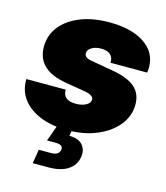

<svg xmlns="http://www.w3.org/2000/svg" viewBox="-109 -610 778 899"><g transform="rotate(15 279.5 -161.0)"><path d="M248 13.2Q175.8 13.2 120.4 -8.5Q64.9 -30.3 33.9 -70.1Q2.9 -109.9 2.9 -164.1V-168.5H193.8Q192.4 -116.7 256.3 -116.7Q286.1 -116.7 305.7 -127.7Q325.2 -138.7 325.2 -155.3Q325.2 -176.3 280.8 -184.1L186.5 -199.7Q43 -223.6 43 -336.4Q43 -392.6 76.9 -435.3Q110.8 -478 171.1 -502Q231.4 -525.9 311 -525.9Q418.5 -525.9 481 -484.1Q543.5 -442.4 543.5 -370.6Q543.5 -365.2 543 -358.2Q542.5 -351.1 541.5 -344.2H363.8Q365.7 -369.1 350.3 -383.1Q335 -397 305.2 -397Q277.8 -397 259.3 -385.7Q240.7 -374.5 240.7 -357.4Q240.7 -335.9 275.9 -330.1L382.8 -311.5Q457 -298.8 492.2 -268.3Q527.3 -237.8 527.3 -185.5Q527.3 -129.4 491.2 -84.5Q455.1 -39.6 392.1 -13.2Q329.1 13.2 248 13.2ZM133.8 204.1 145 136.2H203.1Q242.2 136.2 246.6 109.9Q251 84 211.9 84H170.9L208.5 -19.5H275.9L272.5 0L266.6 36.1Q311.5 36.1 331.3 59.6Q351.1 83 345.2 118.2Q338.4 159.2 303.5 181.6Q268.6 204.1 210.9 204.1Z"/></g></svg>

Font: Inter Display Black
Style: Italic
Weight: 900
Italic angle: -9.39999°
Designer: Rasmus Andersson
Foundry: rsms
Version: Version 4.000;git-a52131595